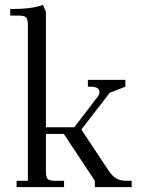

<svg xmlns="http://www.w3.org/2000/svg" viewBox="-20 -766 578 786"><path d="M22 -702.1V-729Q113.8 -729 155.8 -746.1L168 -717.8V-245.1H284.2L379.9 -370.1Q387.2 -378.9 387.2 -388.2Q387.2 -400.9 377.7 -406Q368.2 -411.1 348.1 -411.1H339.8V-439H493.2V-411.1L429.2 -386.2L313 -235.8L425.8 -65.9Q439.9 -44.9 456.3 -35.4Q472.7 -25.9 497.1 -25.9H519V0H368.2V-25.9L241.2 -217.8H168V-65.9Q168 -41 175 -33.4Q182.1 -25.9 207 -25.9H242.2V0H47.9V-25.9H94.2V-662.1Q94.2 -687 87.2 -694.6Q80.1 -702.1 55.2 -702.1Z"/></svg>

Font: Dihjauti
Style: Regular
Weight: 400
Designer: T. Christopher White
Version: Version 3.0.0